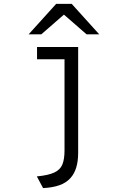

<svg xmlns="http://www.w3.org/2000/svg" viewBox="-20 -752 656 985"><path d="M201 213 169 153Q227.5 147.5 258.2 133.2Q289 119 300 91.8Q311 64.5 311 20V-511H381V32Q381 74.5 371.2 107Q361.5 139.5 341 162Q319.5 186 284.8 198.2Q250 210.5 201 213ZM170 -448V-511H345V-448ZM127 -576 268 -732H348L489 -576H424L308 -677L192 -576Z"/></svg>

Font: Overpass Mono Light
Style: Regular
Weight: 300
Monospace: yes
Designer: Delve Withrington, Dave Bailey
Foundry: Delve Fonts LLC
Version: Version 4.000